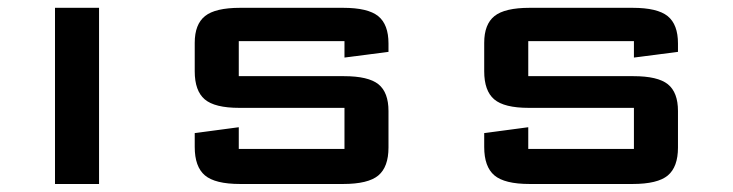

<svg xmlns="http://www.w3.org/2000/svg" viewBox="-20 -459 1828 479"><path d="M227.1 0H117.2V-439.5H227.1Z M465.8 -352.1Q465.8 -398.4 491.5 -418.9Q517.1 -439.5 579.1 -439.5H835.9Q897.9 -439.5 923.6 -418.7Q949.2 -397.9 949.2 -350.6V-329.6L839.4 -315.4V-356.4H575.7V-269H837.9Q898.9 -269 924.1 -248.8Q949.2 -228.5 949.2 -182.1V-90.8Q949.2 -42.5 923.8 -21.2Q898.4 0 835.9 0H579.1Q516.6 0 491.2 -21.5Q465.8 -43 465.8 -92.3V-127L575.7 -141.6V-87.4H839.4V-189.9H577.1Q515.6 -189.9 490.7 -211.2Q465.8 -232.4 465.8 -281.2Z M1188 -352.1Q1188 -398.4 1213.6 -418.9Q1239.3 -439.5 1301.3 -439.5H1558.1Q1620.1 -439.5 1645.8 -418.7Q1671.4 -397.9 1671.4 -350.6V-329.6L1561.5 -315.4V-356.4H1297.9V-269H1560.1Q1621.1 -269 1646.2 -248.8Q1671.4 -228.5 1671.4 -182.1V-90.8Q1671.4 -42.5 1646 -21.2Q1620.6 0 1558.1 0H1301.3Q1238.8 0 1213.4 -21.5Q1188 -43 1188 -92.3V-127L1297.9 -141.6V-87.4H1561.5V-189.9H1299.3Q1237.8 -189.9 1212.9 -211.2Q1188 -232.4 1188 -281.2Z"/></svg>

Font: Squarish Sans CT
Style: RegularSC
Weight: 400
Version: Version 0.9